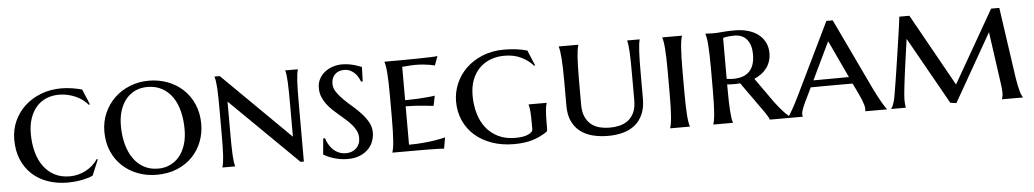

<svg xmlns="http://www.w3.org/2000/svg" viewBox="-35 -814 5944 1104"><g transform="rotate(-5 2937.5 -261.5)"><path d="M504.9 -108.9 466.8 -18.1Q452.6 -11.7 434.8 -6.6Q417 -1.5 397.9 2Q378.9 5.4 359.1 7.1Q339.4 8.8 321.8 8.8Q260.3 8.8 207.8 -9.3Q155.3 -27.3 117.2 -62.3Q79.1 -97.2 57.6 -147.9Q36.1 -198.7 36.1 -264.2Q36.1 -321.8 58.6 -371.1Q81.1 -420.4 120.6 -456.8Q160.2 -493.2 214.1 -513.7Q268.1 -534.2 331.1 -534.2Q345.2 -534.2 361.1 -533Q377 -531.7 392.6 -529.3Q408.2 -526.9 422.9 -523.7Q437.5 -520.5 450.2 -517.1L486.8 -429.2L481 -425.8Q467.8 -441.9 449.5 -455.6Q431.2 -469.2 409.4 -478.8Q387.7 -488.3 363.8 -493.7Q339.8 -499 314.9 -499Q274.4 -499 241 -484.9Q207.5 -470.7 183.8 -443.6Q160.2 -416.5 147 -377.4Q133.8 -338.4 133.8 -289.1Q133.8 -233.4 146.5 -185.3Q159.2 -137.2 184.6 -101.8Q210 -66.4 248 -46.1Q286.1 -25.9 336.9 -25.9Q361.3 -25.9 385 -32Q408.7 -38.1 429.9 -49.3Q451.2 -60.5 468.8 -76.4Q486.3 -92.3 499 -111.8Z M556.2 -264.2Q556.2 -321.8 577.9 -371.1Q599.6 -420.4 637.2 -456.8Q674.8 -493.2 726.1 -513.7Q777.3 -534.2 835.9 -534.2Q893.6 -534.2 944.6 -514.9Q995.6 -495.6 1033.4 -460Q1071.3 -424.3 1093.3 -373.5Q1115.2 -322.8 1115.2 -259.8Q1115.2 -207.5 1096.7 -158.9Q1078.1 -110.4 1042.5 -73Q1006.8 -35.6 954.6 -13.4Q902.3 8.8 835 8.8Q777.8 8.8 727.1 -10.3Q676.3 -29.3 638.2 -64.7Q600.1 -100.1 578.1 -150.6Q556.2 -201.2 556.2 -264.2ZM847.2 -25.9Q884.3 -25.9 915.5 -40.5Q946.8 -55.2 969.5 -82.5Q992.2 -109.9 1004.6 -149.2Q1017.1 -188.5 1017.1 -237.8Q1017.1 -293.9 1005.1 -341.8Q993.2 -389.6 969 -424.6Q944.8 -459.5 908.7 -479.2Q872.6 -499 824.2 -499Q787.1 -499 755.9 -484.9Q724.6 -470.7 701.9 -443.8Q679.2 -417 666.5 -377.9Q653.8 -338.9 653.8 -289.1Q653.8 -233.4 666.3 -185.3Q678.7 -137.2 702.9 -101.8Q727.1 -66.4 763.2 -46.1Q799.3 -25.9 847.2 -25.9Z M1684.1 6.8H1665L1276.9 -375V-201.2Q1276.9 -157.2 1277.3 -124.5Q1277.8 -91.8 1279.1 -68.1Q1280.3 -44.4 1282.5 -28.3Q1284.7 -12.2 1288.1 -2V0H1214.8V-2Q1218.3 -12.2 1220.7 -28.3Q1223.1 -44.4 1224.6 -68.1Q1226.1 -91.8 1226.6 -124.5Q1227.1 -157.2 1227.1 -201.2V-324.2Q1227.1 -368.2 1226.6 -400.6Q1226.1 -433.1 1224.6 -456.8Q1223.1 -480.5 1220.7 -496.6Q1218.3 -512.7 1214.8 -522.9V-524.9H1245.1L1633.8 -141.1V-324.2Q1633.8 -368.2 1633.3 -400.6Q1632.8 -433.1 1631.6 -456.8Q1630.4 -480.5 1628.4 -496.6Q1626.5 -512.7 1623 -522.9V-524.9H1695.8V-522.9Q1692.4 -512.7 1690.2 -496.6Q1688 -480.5 1686.5 -456.8Q1685.1 -433.1 1684.6 -400.6Q1684.1 -368.2 1684.1 -324.2Z M2061.5 -422.9H2051.8Q2048.8 -431.2 2042.2 -443.8Q2035.6 -456.5 2024.7 -468.8Q2013.7 -481 1997.6 -489.5Q1981.4 -498 1959 -498Q1941.9 -498 1928.5 -492.4Q1915 -486.8 1905.8 -477.1Q1896.5 -467.3 1891.6 -453.9Q1886.7 -440.4 1886.7 -424.8Q1886.7 -399.4 1902.1 -376.5Q1917.5 -353.5 1940.4 -330.8Q1963.4 -308.1 1990.2 -285.2Q2017.1 -262.2 2040 -237.3Q2063 -212.4 2078.4 -184.6Q2093.8 -156.7 2093.8 -125Q2093.8 -101.6 2085.2 -76.7Q2076.7 -51.8 2057.6 -31.7Q2038.6 -11.7 2008.8 1.2Q1979 14.2 1936.5 14.2Q1913.1 14.2 1891.8 10.3Q1870.6 6.3 1852.8 0.7Q1835 -4.9 1821 -11.5Q1807.1 -18.1 1797.9 -23.9L1806.6 -116.2H1816.9Q1821.8 -99.1 1831.3 -82Q1840.8 -64.9 1854.7 -51Q1868.7 -37.1 1887.5 -28.6Q1906.2 -20 1930.7 -20Q1947.8 -20 1962.9 -25.6Q1978 -31.2 1989 -41.5Q2000 -51.8 2006.3 -66.7Q2012.7 -81.5 2012.7 -100.1Q2012.7 -122.1 2003.9 -140.9Q1995.1 -159.7 1980.5 -177Q1965.8 -194.3 1947.5 -210.4Q1929.2 -226.6 1909.7 -243.2Q1890.1 -259.8 1871.8 -277.1Q1853.5 -294.4 1838.9 -314.5Q1824.2 -334.5 1815.4 -357.2Q1806.6 -379.9 1806.6 -407.2Q1806.6 -436 1818.8 -459Q1831.1 -481.9 1851.1 -497.8Q1871.1 -513.7 1897 -522.2Q1922.9 -530.8 1950.7 -530.8Q1971.2 -530.8 1989 -527.8Q2006.8 -524.9 2021.2 -520.8Q2035.6 -516.6 2046.4 -512.5Q2057.1 -508.3 2064 -505.9Z M2195.8 -524.9Q2243.7 -524.9 2293.9 -525.1Q2344.2 -525.4 2387.2 -526.1Q2430.2 -526.9 2461.2 -527.8Q2492.2 -528.8 2502 -530.8L2482.9 -478Q2469.7 -481.4 2453.1 -484.4Q2438.5 -486.8 2417.7 -489Q2397 -491.2 2369.6 -491.2Q2359.9 -491.2 2347.2 -490.5Q2334.5 -489.7 2322.8 -488.8Q2309.1 -487.8 2294.9 -486.8V-293.9Q2334.5 -294.4 2366.2 -295.9Q2397.9 -297.4 2420.4 -299.8Q2446.8 -301.8 2466.8 -305.2L2455.1 -247.1Q2428.2 -250.5 2400.9 -252.9Q2377.4 -255.4 2349.1 -257.1Q2320.8 -258.8 2294.9 -258.8V-37.1Q2340.3 -37.1 2378.4 -40.8Q2416.5 -44.4 2444.8 -48.8Q2478 -54.2 2504.9 -61L2493.7 2.9Q2486.3 2.4 2470 1.7Q2453.6 1 2435.8 0.7Q2418 0.5 2402.3 0.2Q2386.7 0 2380.9 0H2195.8V-2Q2199.2 -12.2 2201.9 -28.3Q2204.6 -44.4 2206.3 -68.1Q2208 -91.8 2209 -124.5Q2210 -157.2 2210 -201.2V-324.2Q2210 -368.2 2209 -400.6Q2208 -433.1 2206.3 -456.8Q2204.6 -480.5 2201.9 -496.6Q2199.2 -512.7 2195.8 -522.9V-524.9Z M3093.8 -59.1Q3093.8 -52.7 3092.5 -48.3Q3091.3 -43.9 3086.9 -41Q3052.2 -16.6 3006.1 -2.2Q2960 12.2 2897.9 12.2Q2828.1 12.2 2770.8 -7.8Q2713.4 -27.8 2672.4 -63.7Q2631.3 -99.6 2608.6 -149.9Q2585.9 -200.2 2585.9 -261.2Q2585.9 -313.5 2606.7 -362.8Q2627.4 -412.1 2666.5 -450.2Q2705.6 -488.3 2761.5 -511.2Q2817.4 -534.2 2887.7 -534.2Q2924.3 -534.2 2957 -530Q2989.7 -525.9 3020 -517.1L3056.6 -429.2L3051.8 -425.8Q3022.5 -459.5 2981 -479.2Q2939.5 -499 2885.7 -499Q2841.8 -499 2804.9 -484.9Q2768.1 -470.7 2741 -443.6Q2713.9 -416.5 2698.7 -377Q2683.6 -337.4 2683.6 -287.1Q2683.6 -230.5 2697.8 -182.1Q2711.9 -133.8 2740.2 -98.4Q2768.6 -63 2810.3 -43Q2852.1 -22.9 2907.7 -22.9Q2955.6 -22.9 2982.2 -35.2Q3008.8 -47.4 3008.8 -63V-88.9Q3008.8 -114.3 3008.3 -132.8Q3007.8 -151.4 3006.8 -164.8Q3005.9 -178.2 3004.2 -188Q3002.4 -197.8 3000 -206.1V-208H3104V-206.1Q3101.6 -198.7 3099.6 -188.5Q3097.7 -178.2 3096.4 -164.1Q3095.2 -149.9 3094.5 -130.9Q3093.8 -111.8 3093.8 -86.9Z M3607.4 -326.2Q3607.4 -369.6 3606.9 -401.9Q3606.4 -434.1 3605 -457.5Q3603.5 -481 3601.6 -496.8Q3599.6 -512.7 3596.7 -522.9V-524.9H3668.5V-522.9Q3665.5 -512.7 3663.6 -496.6Q3661.6 -480.5 3660.2 -456.8Q3658.7 -433.1 3658.2 -400.6Q3657.7 -368.2 3657.7 -324.2V-184.1Q3657.7 -131.3 3641.4 -94.2Q3625 -57.1 3596.2 -33.4Q3567.4 -9.8 3527.6 1.2Q3487.8 12.2 3440.4 12.2Q3392.6 12.2 3351.6 1.7Q3310.5 -8.8 3280.5 -31.7Q3250.5 -54.7 3233.2 -91.3Q3215.8 -127.9 3215.8 -180.2V-324.2Q3215.8 -368.2 3214.8 -400.6Q3213.9 -433.1 3211.9 -456.8Q3210 -480.5 3207.5 -496.6Q3205.1 -512.7 3201.7 -522.9V-524.9H3314.5V-522.9Q3311 -512.7 3308.6 -496.8Q3306.2 -481 3304.4 -457.5Q3302.7 -434.1 3301.8 -401.9Q3300.8 -369.6 3300.8 -326.2V-180.2Q3300.8 -136.7 3314 -108.6Q3327.1 -80.6 3348.6 -64Q3370.1 -47.4 3397.5 -40.8Q3424.8 -34.2 3453.6 -34.2Q3482.9 -34.2 3510.5 -40.8Q3538.1 -47.4 3559.8 -64Q3581.5 -80.6 3594.5 -108.6Q3607.4 -136.7 3607.4 -180.2Z M3813.5 -324.2Q3813.5 -368.2 3812.5 -400.6Q3811.5 -433.1 3809.8 -456.8Q3808.1 -480.5 3805.4 -496.6Q3802.7 -512.7 3799.3 -522.9V-524.9H3912.6V-522.9Q3909.2 -512.7 3906.5 -496.6Q3903.8 -480.5 3902.1 -456.8Q3900.4 -433.1 3899.4 -400.6Q3898.4 -368.2 3898.4 -324.2V-201.2Q3898.4 -157.2 3899.4 -124.5Q3900.4 -91.8 3902.1 -68.1Q3903.8 -44.4 3906.5 -28.3Q3909.2 -12.2 3912.6 -2V0H3799.3V-2Q3802.7 -12.2 3805.4 -28.3Q3808.1 -44.4 3809.8 -68.1Q3811.5 -91.8 3812.5 -124.5Q3813.5 -157.2 3813.5 -201.2Z M4147.5 -254.9Q4157.2 -253.4 4167.2 -252.7Q4177.2 -252 4186.5 -252Q4247.6 -252 4279.1 -284.7Q4310.5 -317.4 4310.5 -382.8Q4310.5 -436.5 4285.4 -467.8Q4260.3 -499 4211.4 -499Q4195.8 -499 4183.8 -497.8Q4171.9 -496.6 4163.6 -495.1Q4154.3 -493.2 4147.5 -491.2ZM4222.2 -223.1Q4212.4 -221.7 4202.9 -221.4Q4193.4 -221.2 4183.6 -221.2Q4175.8 -221.2 4166.5 -221.7Q4157.2 -222.2 4147.5 -223.1V-199.2Q4147.5 -155.8 4148.4 -123.3Q4149.4 -90.8 4151.1 -67.4Q4152.8 -43.9 4155.3 -28.1Q4157.7 -12.2 4161.1 -2V0H4048.3V-2Q4051.8 -12.2 4054.4 -28.3Q4057.1 -44.4 4058.8 -68.1Q4060.5 -91.8 4061.5 -124.5Q4062.5 -157.2 4062.5 -201.2V-324.2Q4062.5 -368.2 4061.5 -400.6Q4060.5 -433.1 4058.8 -456.8Q4057.1 -480.5 4054.4 -496.6Q4051.8 -512.7 4048.3 -522.9V-524.9Q4056.2 -524.4 4064.9 -523.9Q4072.3 -523.4 4081.3 -523.2Q4090.3 -522.9 4099.6 -522.9Q4115.2 -522.9 4146 -525.9Q4176.8 -528.8 4218.3 -528.8Q4260.3 -528.8 4294.7 -518.6Q4329.1 -508.3 4353.8 -489.3Q4378.4 -470.2 4391.8 -442.9Q4405.3 -415.5 4405.3 -381.8Q4405.3 -355.5 4397.9 -333.7Q4390.6 -312 4377.4 -294.7Q4364.3 -277.3 4346.2 -264.2Q4328.1 -251 4306.2 -241.2L4408.2 -97.2Q4421.4 -79.6 4434.8 -63.5Q4448.2 -47.4 4460.4 -34.7Q4472.7 -22 4483.4 -13.4Q4494.1 -4.9 4501.5 -2V0H4373.5Q4373.5 -4.4 4367.4 -15.4Q4361.3 -26.4 4353.3 -38.3Q4345.2 -50.3 4337.2 -61.5Q4329.1 -72.8 4325.2 -78.1Z M4866.2 -165Q4853 -165 4833.3 -165Q4813.5 -165 4790 -165Q4766.6 -165 4741.7 -165Q4716.8 -165 4694.3 -164.8Q4671.9 -164.6 4653.3 -164.3Q4634.8 -164.1 4624.5 -164.1L4606.4 -126Q4594.7 -102.5 4586.4 -85.2Q4578.1 -67.9 4572.8 -54.7Q4567.4 -41.5 4564.9 -32Q4562.5 -22.5 4562.5 -14.2Q4562.5 -8.8 4563 -6.1Q4563.5 -3.4 4564.5 -2V0H4478.5V-2Q4481.9 -5.4 4489.3 -16.8Q4496.6 -28.3 4506.1 -44.9Q4515.6 -61.5 4526.6 -82.5Q4537.6 -103.5 4548.3 -126L4747.6 -537.1H4784.2L4979.5 -126Q4990.7 -102.5 5002.2 -81.1Q5013.7 -59.6 5023.4 -42.7Q5033.2 -25.9 5040.5 -14.9Q5047.9 -3.9 5050.3 -2V0H4925.3Q4926.3 -3.9 4926.3 -7.1Q4926.3 -10.3 4926.3 -14.2Q4926.3 -24.9 4921.6 -40Q4917 -55.2 4910.4 -71Q4903.8 -86.9 4896.7 -101.6Q4889.6 -116.2 4885.3 -126ZM4643.6 -203.1H4673.3Q4693.8 -203.1 4717 -203.4Q4740.2 -203.6 4763.7 -203.6Q4787.1 -203.6 4809.1 -203.9Q4831.1 -204.1 4848.6 -204.1L4747.6 -419.9Z M5075.2 -2Q5081.5 -8.8 5088.1 -26.9Q5094.7 -44.9 5098.6 -65.9Q5104.5 -100.1 5111.6 -143.8Q5118.7 -187.5 5125.7 -233.9Q5132.8 -280.3 5139.6 -326.4Q5146.5 -372.6 5152.3 -412.1Q5158.2 -451.7 5162.1 -481.4Q5166 -511.2 5167.5 -524.9H5225.6L5458.5 -107.9L5697.3 -524.9H5744.6L5803.2 -117.2Q5807.6 -89.4 5811.8 -69.8Q5815.9 -50.3 5819.8 -36.9Q5823.7 -23.4 5827.6 -15.1Q5831.5 -6.8 5834.5 -2V0H5714.4V-2Q5715.8 -5.9 5718 -15.1Q5720.2 -24.4 5720.2 -37.1Q5720.2 -45.4 5719 -61Q5717.8 -76.7 5715.3 -91.8L5673.3 -391.1L5451.2 -1L5416.5 -5.9L5198.2 -394Q5186 -312 5176.8 -242.2Q5172.9 -212.4 5168.9 -182.6Q5165 -152.8 5162.1 -126.7Q5159.2 -100.6 5157.2 -80.6Q5155.3 -60.5 5155.3 -50.8Q5155.3 -38.6 5155.8 -29.5Q5156.2 -20.5 5157.2 -13.7Q5158.2 -5.9 5159.2 0H5075.2Z"/></g></svg>

Font: Marcellus SC
Style: Regular
Weight: 400
Designer: Astigmatic (AOETI)
Foundry: Astigmatic (AOETI)
Version: Version 1.001